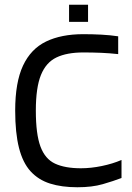

<svg xmlns="http://www.w3.org/2000/svg" viewBox="-20 -781 558 809"><path d="M492 -107V-31Q458 -18 413 -5Q368 8 306 8Q240 8 191 -7.5Q142 -23 109 -59Q76 -95 60 -158Q44 -221 44 -315Q44 -434 77 -504.5Q110 -575 174 -606Q238 -637 331 -637Q370 -637 407.5 -635Q445 -633 478 -628V-553Q441 -557 405.5 -558.5Q370 -560 331 -560Q262 -560 218 -539Q174 -518 152.5 -465Q131 -412 131 -315Q131 -216 150.5 -163.5Q170 -111 212 -91.5Q254 -72 321 -72Q363 -72 409 -81.5Q455 -91 492 -107ZM271 -689V-761H351V-689Z"/></svg>

Font: Blinker
Style: Regular
Weight: 400
Designer: Juergen Huber
Foundry: supertype
Version: 1.017